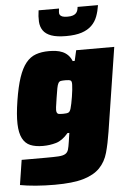

<svg xmlns="http://www.w3.org/2000/svg" viewBox="-62 -788 708 1040"><g transform="rotate(-5 292.0 -268.5)"><path d="M5 0ZM193 206Q168 206 141.5 205Q115 204 90 202Q65 200 43 197Q21 194 5 191L26 56H157Q202 56 226.5 54.5Q251 53 263.5 45.5Q276 38 280.5 23Q285 8 289 -20L296 -67H286Q254 -29 219.5 -19Q185 -9 148 -9Q107 -9 79.5 -20.5Q52 -32 37 -61Q22 -90 20.5 -139.5Q19 -189 31 -265Q43 -341 59.5 -390Q76 -439 99 -467.5Q122 -496 153 -507Q184 -518 224 -518Q244 -518 262.5 -515.5Q281 -513 297.5 -506Q314 -499 327 -486Q340 -473 348 -453H359L372 -510H579L508 -55Q498 9 484.5 57.5Q471 106 439 139Q407 172 349.5 189Q292 206 193 206ZM272 -173Q292 -173 300.5 -177Q309 -181 314 -198Q317 -208 320.5 -225Q324 -242 327 -261Q330 -280 332 -297.5Q334 -315 334 -325Q335 -345 327.5 -349Q320 -353 300 -353Q284 -353 275 -351.5Q266 -350 261 -341Q256 -332 252.5 -314Q249 -296 244 -263Q239 -230 236.5 -212Q234 -194 237 -185Q240 -176 248 -174.5Q256 -173 272 -173ZM183 -591ZM511 -743Q506 -710 495.5 -682Q485 -654 464 -633.5Q443 -613 409.5 -602Q376 -591 325 -591Q274 -591 244 -602Q214 -613 200 -633.5Q186 -654 184.5 -682Q183 -710 188 -743H299Q298 -733 297 -724.5Q296 -716 299.5 -709.5Q303 -703 312.5 -699Q322 -695 341 -695Q360 -695 371 -699Q382 -703 388 -709.5Q394 -716 396.5 -724.5Q399 -733 400 -743Z"/></g></svg>

Font: Azeri Sans Black
Style: Italic
Weight: 900
Designer: Hector Gatti & Omnibus-Type (original fonts) / Cristiano Sobral (main changes and remastering)
Foundry: Omnibus-Type
Version: Version 0.07;August 21, 2020;FontCreator 13.0.0.2681 64-bit;